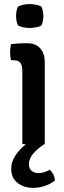

<svg xmlns="http://www.w3.org/2000/svg" viewBox="-20 -712 315 950"><path d="M146 4.5Q114.5 4.5 90.5 0V-361.5Q90.5 -387.5 81 -400.8Q71.5 -414 46.5 -414H34.5Q30 -433 30 -453Q30 -462.5 31 -472.8Q32 -483 34.5 -493.5Q54 -496 72 -497Q90 -498 101.5 -498H116.5Q156 -498 178.8 -473Q201.5 -448 201.5 -404.5V0Q177.5 4.5 146 4.5ZM144.5 217.5Q97 217.5 66.2 192.5Q35.5 167.5 35.5 123.5Q35.5 91 52.8 63Q70 35 95.5 12.2Q121 -10.5 146 -25.5Q162 -25.5 176.8 -18.5Q191.5 -11.5 201.5 0Q167.5 21.5 145.2 47Q123 72.5 123 100.5Q123 122 136.5 133.2Q150 144.5 170 144.5Q186 144.5 200.5 139.2Q215 134 226.5 128Q236 136.5 243.5 150.5Q251 164.5 251.5 181.5Q234 196 205.2 206.8Q176.5 217.5 144.5 217.5ZM127 -573.5Q111.5 -573.5 95 -577Q78.5 -580.5 69 -586Q59.5 -607 59.5 -633Q59.5 -659 69 -679.5Q79 -685 95.2 -688.5Q111.5 -692 127 -692Q141.5 -692 159 -688.5Q176.5 -685 185 -679.5Q189 -670 191.8 -657Q194.5 -644 194.5 -633Q194.5 -607 185 -586Q177 -580.5 159.2 -577Q141.5 -573.5 127 -573.5Z"/></svg>

Font: Signika Negative Light Medium
Style: Regular
Weight: 500
Version: Version 2.001